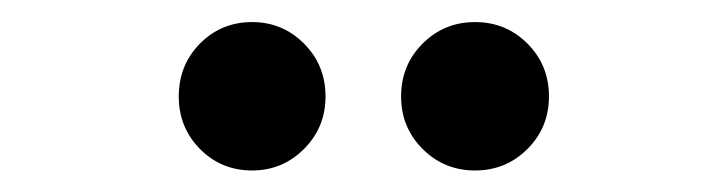

<svg xmlns="http://www.w3.org/2000/svg" viewBox="-20 -705 659 174"><path d="M208.5 -550.5Q180.5 -550.5 161.2 -570Q142 -589.5 142 -617.5Q142 -646 161.2 -665.5Q180.5 -685 208.5 -685Q236 -685 255.5 -665.5Q275 -646 275 -617.5Q275 -589.5 255.5 -570Q236 -550.5 208.5 -550.5ZM410.5 -550.5Q382.5 -550.5 363 -570Q343.5 -589.5 343.5 -617.5Q343.5 -646 363 -665.5Q382.5 -685 410.5 -685Q438.5 -685 458 -665.5Q477.5 -646 477.5 -617.5Q477.5 -589.5 458 -570Q438.5 -550.5 410.5 -550.5Z"/></svg>

Font: Sono ExtraLight Monospace Medium
Style: Regular
Weight: 500
Version: Version 2.112